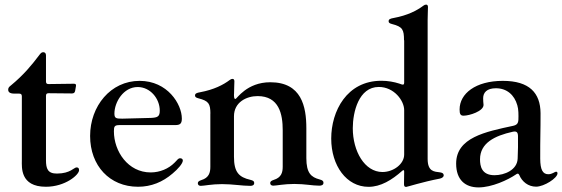

<svg xmlns="http://www.w3.org/2000/svg" viewBox="-20 -794 2424 828"><path d="M177.9 11.4C261.4 11.4 321 -40.1 321 -60C321 -69.2 316.8 -71.7 310.7 -72.1C298.7 -72.4 284.4 -45.8 225.9 -45.5C185.7 -45.1 178.3 -66.8 178.3 -103.3V-381C178.6 -389.2 181.5 -391.7 189.6 -392L290.5 -391C298.7 -391.3 302.2 -394.2 304 -402L307.5 -422.2C308.9 -430 306.5 -432.9 298.3 -432.9L189.6 -431.5C181.5 -431.5 178.6 -434.3 178.3 -442.5V-555.4C178.3 -565 172.9 -568.9 166.2 -568.9C158.4 -568.9 154.5 -563.2 147.7 -554.3C117.2 -514.2 83.5 -472.3 27.3 -425.8C20.6 -420.5 15.3 -416.5 15.3 -407.3C15.3 -397 22.4 -390.3 42.3 -390.3H62.9C71 -389.9 73.9 -387.1 74.2 -378.9V-102.6C74.2 -73.5 66.1 11.4 177.9 11.4Z M575.3 11.4C632.1 11.4 681.5 -8.9 724.4 -45.8C747.5 -65 768.5 -89.1 768.5 -101.9C768.5 -107.6 763.8 -111.5 757.1 -111.5C747.5 -111.5 745.4 -104.4 732.6 -92.3C707.4 -66.8 670.1 -50.4 629.6 -50.4C532.3 -50.4 471.2 -141 471.2 -228C471.2 -249.3 474.1 -254.6 496.4 -254.6H735.8C756.4 -254.6 764.2 -260.7 764.2 -282.7C764.2 -344.5 702.8 -445.3 582 -445.3C457 -445.3 368.6 -336.3 368.6 -207.7C368.6 -79.2 453.1 11.4 575.3 11.4ZM473.4 -304C473.4 -353.7 512.4 -418.7 573.9 -418.7C627.8 -418.7 669 -369 669 -316.8C669 -291.2 659.4 -286.9 631 -285.5C580.3 -284.1 508.9 -282.3 507.5 -282.3C481.5 -282.3 473.4 -283.4 473.4 -304Z M845.9 7.5C859.4 7.5 892.8 0 937.5 0C984 0 1023.4 7.5 1059.3 7.5C1066.8 7.5 1076.3 5.7 1076.3 -5C1076.3 -12.4 1071.7 -15.6 1059.7 -18.5C1010.3 -29.8 989 -51.5 989 -117.9V-292.6C989 -353 1042.6 -379.6 1090.9 -379.6C1183.6 -379.6 1199.2 -301.8 1199.2 -232.6V-75.3C1199.2 -49.4 1192.8 -28.1 1160.2 -18.1C1149.1 -14.6 1145.2 -10.3 1145.2 -4.6C1145.2 2.8 1150.6 6.7 1158.4 6.7C1171.5 6.7 1204.9 -0.7 1248.9 -0.7C1296.2 -0.7 1326.7 6.7 1356.9 6.7C1364.3 6.7 1375 5 1375 -5.7C1375 -13.5 1370.4 -17 1358.3 -20.2C1322.1 -29.8 1301.1 -47.2 1301.1 -112.2V-240.8C1301.1 -334.5 1280.5 -439.3 1145.6 -439.3C1044 -439.3 1001.1 -367.2 995.4 -367.2C990.8 -367.2 989.3 -370.7 989 -384.2V-387.4L989.3 -387.8C989.3 -408.4 990.8 -429.3 990.8 -443.5C990.8 -450.6 987.6 -453.8 982.6 -453.8C978.7 -453.8 975.1 -452.4 970.5 -448.9C943.2 -428.3 902.7 -407.3 843.4 -396.3C828.8 -393.8 821 -391 821 -382.1C821 -375.4 826 -372.5 835.9 -370C880 -358.7 887.1 -346.9 887.4 -304.3L887.1 -304V-74.6C887.1 -49.4 881 -27.3 848.4 -17.4C837.4 -13.8 833.1 -9.9 833.1 -3.9C833.1 3.6 838.4 7.5 845.9 7.5ZM989 -388.5V-406.6Z M1624.6 -445.7C1475.5 -445.7 1408.4 -314.6 1408.4 -196.4C1408.4 -79.5 1474.4 11.7 1569.2 11.7C1621.8 11.7 1669.7 -17.4 1715.2 -57.9C1720.9 -62.1 1722.7 -61.1 1723 -53.6C1723 -35.9 1722.7 -17.4 1722.3 -2.8C1721.9 8.2 1724.1 12.1 1731.5 12.1C1735.8 12.1 1801.1 -9.2 1877.1 -23.8C1887.4 -25.9 1893.5 -32.3 1893.5 -36.9C1893.5 -46.9 1886.4 -49.4 1877.1 -50.8C1853.7 -54 1824.2 -52.9 1824.2 -108.7V-708.1C1824.2 -728.7 1825.6 -749.6 1825.6 -763.8C1825.6 -771 1822.4 -774.1 1817.5 -774.1C1813.6 -774.1 1810 -772.7 1805.4 -769.2C1778.1 -748.6 1737.6 -727.6 1678.3 -716.6C1663.7 -714.1 1655.9 -711.3 1655.9 -702.4C1655.9 -695.7 1660.9 -692.8 1670.8 -690.3C1716.3 -678.6 1722.3 -666.5 1722.3 -620L1723 -620.7V-437.5C1722.7 -429.3 1720.2 -427.6 1712 -430L1701.7 -433.6C1679.7 -440.7 1653.1 -445.7 1624.6 -445.7ZM1501.4 -241.1C1501.4 -310.7 1527 -419 1613.6 -419C1679.7 -419 1723 -359.7 1723 -319.2V-127.5C1723 -86.3 1676.5 -52.2 1629.3 -52.2C1552.6 -52.2 1501.4 -141.7 1501.4 -241.1Z M2043.7 14.2C2100.5 14.2 2170.5 -17.8 2206 -42.3C2208.1 -44 2210.6 -45.1 2212.7 -45.1C2215.9 -45.1 2217.7 -42.6 2219.5 -39.1C2231.2 -10.7 2257.8 11 2291.9 11C2326.3 11 2384.2 -25.9 2384.2 -46.5C2384.2 -50.1 2382.8 -53.6 2377.8 -53.6C2372.9 -53.6 2361.2 -42.6 2344.8 -42.6C2320.7 -42.6 2310 -61.8 2309.7 -109.4C2309.3 -199.9 2311.4 -230.8 2311.1 -306.1C2310.4 -392.8 2263.5 -445.3 2148.4 -445.3C2030.5 -445.3 1962 -389.9 1962 -322.1C1961.6 -301.1 1967 -295.1 1979 -295.1C2003.9 -295.1 2065.3 -314.3 2065.3 -341.6C2064.6 -350.9 2063.2 -361.5 2063.6 -370.4C2063.6 -394.2 2078.8 -413.4 2118.6 -413.4C2165.5 -413.4 2198.2 -384.9 2210.9 -340.2C2216.3 -323.2 2216.3 -296.9 2215.6 -278.1C2214.8 -261.7 2208.8 -255 2192.8 -251.4C2074.2 -225.9 1947.1 -201 1947.1 -88.4C1947.1 -18.5 1986.2 14.2 2043.7 14.2ZM2050.1 -106.9C2050.1 -177.6 2113.6 -208.5 2191.4 -225.9C2207.4 -229 2213.1 -224.4 2213.8 -208.1C2214.5 -175.1 2213.8 -142 2212.4 -110.1C2210.6 -61.1 2155.9 -38.4 2112.6 -38.4C2056.8 -38.4 2050.1 -77.8 2050.1 -106.9Z"/></svg>

Font: Margiela Serif Medium
Style: Regular
Weight: 500
Designer: Andreas Faust, Stefan Endress
Version: Version 1.002;FEAKit 1.0